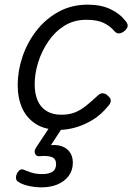

<svg xmlns="http://www.w3.org/2000/svg" viewBox="-20 -539 569 825"><path d="M235 19Q174 19 134.5 -6Q95 -31 75.5 -74Q56 -117 56 -174Q56 -234 76.5 -295Q97 -356 136 -406.5Q175 -457 231 -488Q287 -519 357 -519Q414 -519 455 -499.5Q496 -480 521 -447Q531 -434 528 -424Q525 -414 514 -405Q502 -396 491 -395.5Q480 -395 471 -406Q452 -428 424.5 -441Q397 -454 351 -454Q298 -454 257 -428.5Q216 -403 187.5 -361Q159 -319 144 -271Q129 -223 129 -176Q129 -137 141.5 -107.5Q154 -78 180 -62Q206 -46 243 -46Q277 -46 302 -56Q327 -66 350.5 -85Q374 -104 402 -130Q413 -140 424.5 -138Q436 -136 444 -127Q455 -118 456 -108Q457 -98 447 -86Q415 -46 377.5 -23.5Q340 -1 303.5 9Q267 19 235 19ZM159 266Q129 266 101 259.5Q73 253 55 240Q48 233 48.5 223Q49 213 54 204Q61 193 68 190Q75 187 84 191Q98 197 116.5 203Q135 209 162 209Q190 209 205.5 199Q221 189 221 166Q221 143 202.5 136Q184 129 152 132Q143 133 138.5 130.5Q134 128 131 122Q128 115 129 109Q130 103 135 95L204 -9H260L185 106L163 92Q204 80 233 86Q262 92 277.5 111.5Q293 131 293 160Q293 193 275 217Q257 241 227 253.5Q197 266 159 266Z"/></svg>

Font: Playwrite DK Loopet Light
Style: Regular
Weight: 300
Version: Version 1.003